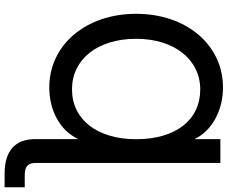

<svg xmlns="http://www.w3.org/2000/svg" viewBox="-97 -682 983 829"><g transform="rotate(90 394.5 -267.5)"><path d="M683.6 69.3V-727.5H580.6V-617.7H579.6C543.5 -691.9 456.5 -738.8 357.4 -738.8C173.8 -738.8 39.6 -580.6 39.6 -363.8C39.6 -147 173.8 11.2 357.4 11.2C458 11.2 543.5 -35.6 579.6 -112.3H580.6V71.3C580.6 158.7 630.9 204.1 730 204.1H788.6V117.2H736.8C697.8 117.2 683.6 103 683.6 69.3ZM365.7 -86.9C235.4 -86.9 147.5 -197.8 147.5 -363.8C147.5 -528.3 236.8 -640.6 366.7 -640.6C498.5 -640.6 581.1 -533.7 581.1 -363.8C581.1 -196.3 496.6 -86.9 365.7 -86.9Z"/></g></svg>

Font: Inteeer Medium
Style: Regular
Weight: 500
Designer: Rasmus Andersson
Foundry: rsms
Version: Version 4.001;Glyphs 3.4 (3402)